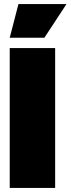

<svg xmlns="http://www.w3.org/2000/svg" viewBox="-20 -927 348 947"><path d="M28 -690H252V0H28ZM71 -907H308L199 -741H28Z"/></svg>

Font: Cairo Black
Style: Regular
Weight: 900
Designer: Mohamed Gaber, Accademia di Belle Arti di Urbino and others
Foundry: Kief Type Foundry, Accademia di Belle Arti di Urbino and others
Version: Version 3.011